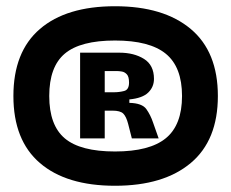

<svg xmlns="http://www.w3.org/2000/svg" viewBox="-20 -742 742 616"><path d="M349 -146Q193 -146 108 -219Q23 -292 23 -434Q23 -576 108 -649Q193 -722 349 -722Q505 -722 592 -649Q679 -576 679 -434Q679 -292 592 -219Q505 -146 349 -146ZM349 -256Q460 -256 512 -298.5Q564 -341 564 -434Q564 -527 512 -569.5Q460 -612 349 -612Q238 -612 188 -570Q138 -528 138 -434Q138 -340 188 -298Q238 -256 349 -256ZM237 -298V-573H363Q410 -573 442 -553Q474 -533 474 -489Q474 -463 455.5 -445Q437 -427 395 -423V-412Q436 -411 449.5 -392Q463 -373 471 -349L489 -298H403L391 -345Q385 -368 375.5 -377.5Q366 -387 341 -387H316V-298ZM316 -446H346Q362 -446 378 -450Q394 -454 394 -477Q394 -496 387 -503.5Q380 -511 371 -512.5Q362 -514 356 -514H316Z"/></svg>

Font: Bricolage Grotesque 10pt ExtraBold
Style: Regular
Weight: 800
Designer: Mathieu Triay
Foundry: Atelier Triay
Version: Version 1.000; ttfautohint (v1.8.4.7-5d5b);gftools[0.9.32]